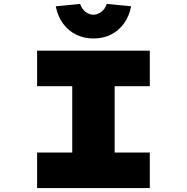

<svg xmlns="http://www.w3.org/2000/svg" viewBox="-20 -958 953 978"><path d="M169 0V-181H348V-519H169V-700H743V-519H564V-181H743V0ZM456 -762Q408 -762 368 -781.5Q328 -801 301 -838Q274 -875 264 -926L388 -938Q397 -912 416 -897.5Q435 -883 456 -883Q477 -883 496 -897.5Q515 -912 524 -938L648 -926Q638 -875 611 -838Q584 -801 544.5 -781.5Q505 -762 456 -762Z"/></svg>

Font: Lexend Tera Black
Style: Regular
Weight: 900
Version: Version 1.007